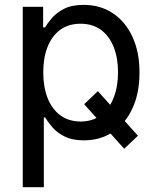

<svg xmlns="http://www.w3.org/2000/svg" viewBox="-20 -567 643 791"><path d="M383.3 -191.4 548.3 -7.8 491.7 45.9 326.7 -137.7ZM73.7 204.1V-539.1H157.7V-454.1H165.5Q176.3 -472.2 194.8 -493.7Q213.4 -515.1 244.6 -531Q275.9 -546.9 324.7 -546.9Q393.1 -546.9 444.6 -512.7Q496.1 -478.5 525.4 -416Q554.7 -353.5 554.7 -268.6Q554.7 -183.1 525.6 -120.4Q496.6 -57.6 445.1 -23.2Q393.6 11.2 325.2 11.2Q277.8 11.2 246.3 -4.6Q214.8 -20.5 196 -42.5Q177.2 -64.5 166 -83H160.6V204.1ZM312 -66.4Q361.8 -66.4 396.2 -92.8Q430.7 -119.1 448.5 -165Q466.3 -210.9 466.3 -269Q466.3 -327.1 448.7 -372.3Q431.2 -417.5 396.7 -443.4Q362.3 -469.2 312 -469.2Q262.2 -469.2 228 -444.1Q193.8 -418.9 176 -374Q158.2 -329.1 158.2 -269Q158.2 -209 176 -163.3Q193.8 -117.7 228.5 -92Q263.2 -66.4 312 -66.4Z"/></svg>

Font: Inter 18pt
Style: Regular
Weight: 400
Designer: Rasmus Andersson
Foundry: rsms
Version: Version 4.001;git-66647c0bb